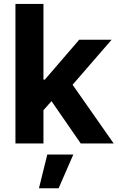

<svg xmlns="http://www.w3.org/2000/svg" viewBox="-20 -748 615 1001"><path d="M192.9 -158.2V-333H213.9L393.1 -541H562L326.7 -269.5H292ZM60.5 0V-727.5H206.5V0ZM400.9 0 237.3 -236.8 334.5 -340.3 572.8 0ZM183.1 233.4 226.6 57.6H362.3L285.6 233.4Z"/></svg>

Font: Inter 17pt
Style: Bold
Weight: 700
Version: Version 4.001;git-66647c0bb